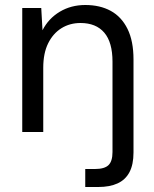

<svg xmlns="http://www.w3.org/2000/svg" viewBox="-20 -528 615 768"><path d="M69 0V-496H145L150 -407Q174 -454 219 -481Q264 -508 321 -508Q380 -508 423 -484.5Q466 -461 490 -412.5Q514 -364 514 -290V82Q514 130 498 160.5Q482 191 450.5 205.5Q419 220 373 220H321V148H360Q398 148 414 132.5Q430 117 430 80V-281Q430 -359 397 -397.5Q364 -436 302 -436Q259 -436 225.5 -415Q192 -394 172.5 -354.5Q153 -315 153 -257V0Z"/></svg>

Font: DM Sans 24pt
Style: Regular
Weight: 400
Designer: Colophon Foundry, Jonny Pinhorn
Foundry: Colophon Foundry
Version: Version 4.004;gftools[0.9.30]